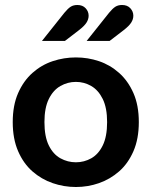

<svg xmlns="http://www.w3.org/2000/svg" viewBox="-20 -737 607 769"><path d="M284 12Q236 12 191 -3.5Q146 -19 110 -50.5Q74 -82 52.5 -131.5Q31 -181 31 -248Q31 -315 52.5 -364Q74 -413 110 -445Q146 -477 191 -492Q236 -507 284 -507Q332 -507 376.5 -492Q421 -477 457 -445Q493 -413 514.5 -364Q536 -315 536 -248Q536 -181 514.5 -131.5Q493 -82 457 -50.5Q421 -19 376.5 -3.5Q332 12 284 12ZM284 -87Q317 -87 345.5 -103Q374 -119 391.5 -154.5Q409 -190 409 -248Q409 -305 391.5 -340.5Q374 -376 345.5 -392.5Q317 -409 284 -409Q251 -409 222 -392.5Q193 -376 175.5 -340.5Q158 -305 158 -248Q158 -190 175.5 -154.5Q193 -119 222 -103Q251 -87 284 -87ZM148 -573 238 -686Q252 -703 263 -710Q274 -717 290 -717Q311 -717 323 -704Q335 -691 335 -674Q335 -660 326.5 -646.5Q318 -633 296 -616L240 -573ZM327 -573 417 -686Q431 -703 442 -710Q453 -717 469 -717Q490 -717 502 -704Q514 -691 514 -674Q514 -660 505.5 -646.5Q497 -633 475 -616L419 -573Z"/></svg>

Font: Atkinson Hyperlegible Next SemiBold
Style: Regular
Weight: 600
Designer: Elliott Scott, Megan Eiswerth, Linus Boman, Theodore Petrosky, Letters from Sweden
Foundry: Applied Design Works, Letters from Sweden
Version: Version 2.001